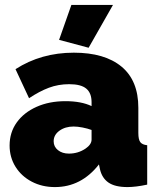

<svg xmlns="http://www.w3.org/2000/svg" viewBox="-20 -750 639 780"><path d="M19 -159Q19 -212 48 -252.5Q77 -293 128.5 -316Q180 -339 246 -339Q310 -339 352 -319V-335Q352 -372 330.5 -390Q309 -408 261 -408Q217 -408 178.5 -393.5Q140 -379 98 -351L43 -469Q147 -536 280 -536Q405 -536 473.5 -479.5Q542 -423 542 -312V-210Q542 -183 550 -172.5Q558 -162 578 -160V0Q555 5 534.5 7.5Q514 10 498 10Q447 10 420.5 -8.5Q394 -27 386 -63L382 -82Q310 10 203 10Q151 10 109 -12Q67 -34 43 -72.5Q19 -111 19 -159ZM327 -146Q352 -163 352 -183V-222Q336 -228 315.5 -232Q295 -236 279 -236Q245 -236 221.5 -219Q198 -202 198 -176Q198 -154 215.5 -140Q233 -126 260 -126Q297 -126 327 -146ZM340 -556 220 -588 270 -730H439Z"/></svg>

Font: Raleway Black
Style: Regular
Weight: 900
Designer: Matt McInerney, Pablo Impallari, Rodrigo Fuenzalida
Foundry: Matt McInerney, Pablo Impallari, Rodrigo Fuenzalida
Version: Version 4.026